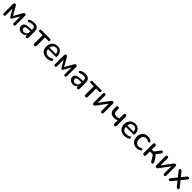

<svg xmlns="http://www.w3.org/2000/svg" viewBox="929 -3195 5902 5902"><g transform="rotate(45 3880.5 -244.0)"><path d="M121 7C150 7 165 -10 165 -41V-331L301 -97C307 -86 316 -74 336 -74C355 -74 364 -85 371 -97L506 -331V-41C506 -10 522 7 550 7C579 7 595 -10 595 -41V-441C595 -476 580 -495 549 -495C521 -495 507 -480 495 -459L336 -179L176 -459C165 -478 152 -495 122 -495C90 -495 76 -476 76 -441V-41C76 -10 92 7 121 7Z M904 9C974 9 1027 -25 1051 -81V-44C1051 -11 1068 7 1099 7C1129 7 1146 -11 1146 -44V-301C1146 -435 1083 -497 949 -497C900 -497 841 -485 782 -458C731 -436 754 -358 808 -384C859 -409 904 -419 947 -419C1020 -419 1049 -388 1049 -312V-286H1016C800 -286 726 -249 726 -142C726 -56 802 9 904 9ZM924 -63C863 -63 826 -98 826 -148C826 -206 871 -224 1017 -224H1049V-197C1049 -119 996 -63 924 -63Z M1449 7C1482 7 1499 -11 1499 -44V-407H1635C1664 -407 1679 -421 1679 -448C1679 -474 1664 -488 1635 -488H1262C1234 -488 1218 -473 1218 -448C1218 -421 1234 -407 1262 -407H1398V-44C1398 -11 1417 7 1449 7Z M1980 9C2035 9 2100 -7 2146 -37C2196 -70 2164 -137 2108 -104C2067 -78 2020 -69 1981 -69C1883 -69 1827 -120 1819 -221H2138C2164 -221 2178 -233 2178 -255C2178 -405 2096 -497 1961 -497C1821 -497 1722 -394 1722 -243C1722 -87 1820 9 1980 9ZM1964 -426C2044 -426 2088 -374 2093 -283H1820C1829 -369 1881 -426 1964 -426Z M2343 7C2372 7 2387 -10 2387 -41V-331L2523 -97C2529 -86 2538 -74 2558 -74C2577 -74 2586 -85 2593 -97L2728 -331V-41C2728 -10 2744 7 2772 7C2801 7 2817 -10 2817 -41V-441C2817 -476 2802 -495 2771 -495C2743 -495 2729 -480 2717 -459L2558 -179L2398 -459C2387 -478 2374 -495 2344 -495C2312 -495 2298 -476 2298 -441V-41C2298 -10 2314 7 2343 7Z M3126 9C3196 9 3249 -25 3273 -81V-44C3273 -11 3290 7 3321 7C3351 7 3368 -11 3368 -44V-301C3368 -435 3305 -497 3171 -497C3122 -497 3063 -485 3004 -458C2953 -436 2976 -358 3030 -384C3081 -409 3126 -419 3169 -419C3242 -419 3271 -388 3271 -312V-286H3238C3022 -286 2948 -249 2948 -142C2948 -56 3024 9 3126 9ZM3146 -63C3085 -63 3048 -98 3048 -148C3048 -206 3093 -224 3239 -224H3271V-197C3271 -119 3218 -63 3146 -63Z M3671 7C3704 7 3721 -11 3721 -44V-407H3857C3886 -407 3901 -421 3901 -448C3901 -474 3886 -488 3857 -488H3484C3456 -488 3440 -473 3440 -448C3440 -421 3456 -407 3484 -407H3620V-44C3620 -11 3639 7 3671 7Z M4022 7C4052 7 4067 -9 4079 -25L4324 -352V-42C4324 -11 4341 7 4371 7C4400 7 4416 -11 4416 -42V-441C4416 -479 4400 -495 4370 -495C4340 -495 4324 -479 4312 -462L4067 -135V-446C4067 -478 4050 -495 4021 -495C3992 -495 3975 -478 3975 -446V-47C3975 -9 3991 7 4022 7Z M4929 7C4962 7 4978 -12 4978 -47V-442C4978 -476 4961 -495 4928 -495C4895 -495 4877 -476 4877 -442V-271C4846 -249 4814 -240 4772 -240C4685 -240 4649 -280 4649 -371V-444C4649 -477 4630 -495 4598 -495C4566 -495 4548 -477 4548 -444V-363C4548 -225 4615 -157 4756 -157C4801 -157 4841 -167 4878 -188V-47C4878 -12 4896 7 4929 7Z M5360 9C5415 9 5480 -7 5526 -37C5576 -70 5544 -137 5488 -104C5447 -78 5400 -69 5361 -69C5263 -69 5207 -120 5199 -221H5518C5544 -221 5558 -233 5558 -255C5558 -405 5476 -497 5341 -497C5201 -497 5102 -394 5102 -243C5102 -87 5200 9 5360 9ZM5344 -426C5424 -426 5468 -374 5473 -283H5200C5209 -369 5261 -426 5344 -426Z M5894 9C5940 9 5993 -3 6036 -34C6077 -61 6047 -130 5999 -102C5966 -79 5932 -71 5901 -71C5807 -71 5754 -137 5754 -246C5754 -355 5807 -417 5901 -417C5932 -417 5967 -407 5999 -385C6045 -357 6082 -424 6039 -452C5995 -484 5940 -497 5894 -497C5744 -497 5650 -402 5650 -247C5650 -91 5744 9 5894 9Z M6208 7C6240 7 6258 -11 6258 -44V-211H6327C6378 -211 6401 -196 6431 -146L6504 -21C6537 36 6620 -5 6589 -62L6523 -174C6493 -225 6468 -254 6436 -268L6551 -420C6590 -473 6517 -522 6478 -470L6340 -290H6258V-442C6258 -475 6240 -493 6208 -493C6176 -493 6157 -475 6157 -442V-44C6157 -11 6176 7 6208 7Z M6745 7C6775 7 6790 -9 6802 -25L7047 -352V-42C7047 -11 7064 7 7094 7C7123 7 7139 -11 7139 -42V-441C7139 -479 7123 -495 7093 -495C7063 -495 7047 -479 7035 -462L6790 -135V-446C6790 -478 6773 -495 6744 -495C6715 -495 6698 -478 6698 -446V-47C6698 -9 6714 7 6745 7Z M7309 6C7334 6 7348 -4 7363 -22L7488 -181L7614 -22C7629 -3 7645 6 7669 6C7705 6 7727 -29 7697 -66L7546 -251L7686 -423C7716 -460 7694 -495 7659 -495C7634 -495 7619 -486 7605 -467L7489 -321L7374 -467C7359 -486 7344 -495 7319 -495C7284 -495 7261 -461 7291 -424L7430 -252L7281 -66C7251 -29 7273 6 7309 6Z"/></g></svg>

Font: Nunito SemiBold
Style: Regular
Weight: 600
Designer: Vernon Adams
Foundry: Vernon Adams
Version: Version 3.602